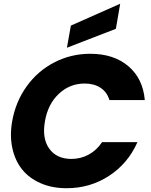

<svg xmlns="http://www.w3.org/2000/svg" viewBox="-20 -996 802 1021"><path d="M44.9 -352.1Q63.5 -456.1 122.3 -537.6Q181.2 -619.1 269.5 -664.6Q357.9 -710 460 -710Q585 -710 662.6 -644Q740.2 -578.1 750 -463.9H562Q548.8 -506.8 514.4 -529.3Q480 -551.8 430.2 -551.8Q351.1 -551.8 293 -497.3Q234.9 -442.9 219.2 -352.1Q202.6 -260.7 241.7 -205.8Q280.8 -150.9 359.9 -150.9Q409.2 -150.9 451.4 -173.8Q493.7 -196.8 522.9 -240.2H710.9Q660.6 -126.5 559.8 -60.8Q459 4.9 334 4.9Q257.3 4.9 196.5 -21.5Q135.7 -47.9 97.9 -94.7Q60.1 -141.6 45.7 -208Q31.2 -274.4 44.9 -352.1ZM356.9 -859.9 619.1 -976.1 596.2 -842.8 335.9 -742.2Z"/></svg>

Font: Poppins
Style: Bold Italic
Weight: 700
Italic angle: -10°
Designer: Ninad Kale (Devanagari), Jonny Pinhorn (Latin)
Foundry: Indian Type Foundry
Version: Version 3.200;PS 1.000;hotconv 16.6.54;makeotf.lib2.5.65590